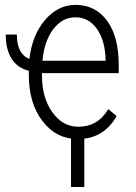

<svg xmlns="http://www.w3.org/2000/svg" viewBox="-20 -558 556 784"><path d="M288.1 -487.3Q234.9 -487.3 198 -439.5Q161.1 -391.6 153.3 -310.1H411.1V-316.9Q408.7 -393.6 375.5 -440.4Q342.3 -487.3 288.1 -487.3ZM297.4 9.8Q210.4 9.8 154.1 -62.7Q97.7 -135.3 97.7 -252.4V-269Q51.3 -280.3 27.3 -318.4Q3.4 -356.4 3.4 -417H48.8Q48.8 -337.4 100.1 -317.4Q111.3 -415 164.1 -476.6Q216.8 -538.1 288.1 -538.1Q369.6 -538.1 417.2 -473.4Q464.8 -408.7 464.8 -292V-259.3H151.4V-249Q151.4 -159.2 193.6 -99.9Q235.8 -40.5 299.8 -40.5Q339.4 -40.5 369.1 -57.6Q398.9 -74.7 422.4 -112.3L456.1 -84Q403.3 9.8 297.4 9.8ZM324.2 205.6H270V-28.8H324.2Z"/></svg>

Font: MAUL Condensed Light
Style: Light
Weight: 300
Designer: MAUL
Version: Version 2.137; 2017; ttfautohint (v1.8.3)